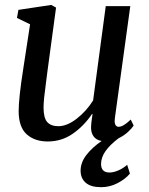

<svg xmlns="http://www.w3.org/2000/svg" viewBox="-20 -578 618 798"><path d="M508.5 107 520 143.5Q501.5 166 469 183Q436.5 200 400.5 200Q357.5 200 336.2 181.5Q315 163 315 131.5Q315 97.5 339 66.2Q363 35 402.5 8Q379.5 4 368.5 -11.8Q357.5 -27.5 358.5 -51.5Q358 -59 364.5 -104L363 -105Q329 -54.5 282.5 -22.2Q236 10 178.5 10Q124 10 91 -19.8Q58 -49.5 57.5 -115Q57.5 -170.5 76.5 -291L105 -477L50.5 -503.5L56.5 -537L193 -557.5L213 -546.5L178 -288Q173.5 -252 171.5 -237.5Q161 -162 161 -131.5Q161 -88 176.2 -70.8Q191.5 -53.5 222.5 -53.5Q259 -53.5 299.2 -85Q339.5 -116.5 367 -160.5L419.5 -552.5H521.5L457.5 -87.5Q456.5 -78.5 456.5 -75.5Q456.5 -63.5 461 -57.2Q465.5 -51 473 -51Q482.5 -51 494.5 -58Q506.5 -65 523.5 -81L535.5 -56Q528.5 -45 511.8 -29.5Q495 -14 473 -3.5Q438 23 419.2 49Q400.5 75 400 103Q400 139 435 139Q451.5 139 471.5 130.5Q491.5 122 508.5 107Z"/></svg>

Font: Merriweather Text
Style: Italic
Weight: 400
Italic angle: -7.8°
Designer: Eben Sorkin
Foundry: Eben Sorkin
Version: Version 2.100